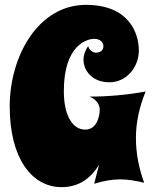

<svg xmlns="http://www.w3.org/2000/svg" viewBox="-20 -744 630 791"><path d="M580 -367C503 -353 425 -346 348 -346C391 -330 391 -295 391 -293C391 -267 380 -210 331 -210C281 -210 243 -264 243 -369C243 -561 341 -584 368 -584C395 -584 406 -567 406 -554C406 -540 397 -527 375 -527C375 -527 351 -527 343 -554C331 -537 324 -517 324 -498C324 -454 359 -405 431 -405C501 -405 552 -467 552 -536C552 -608 511 -724 334 -724C139 -724 20 -515 20 -305C20 -95 109 27 234 27C317 27 362 -23 388 -65L368 13C408 1 442 -5 475 -5C506 -5 537 0 574 9C551 -54 540 -115 540 -175C540 -238 553 -301 580 -367Z"/></svg>

Font: Spicy Rice
Style: Regular
Weight: 400
Designer: Astigmatic (AOETI)
Foundry: Astigmatic (AOETI)
Version: Version 1.000